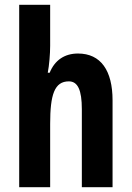

<svg xmlns="http://www.w3.org/2000/svg" viewBox="-20 -780 548 800"><path d="M189 -589V-760H60V0H189V-264C189 -386 207 -441 267 -441C304 -441 321 -405 321 -325V0H449V-362C449 -486 400 -557 305 -557C249 -557 208 -529 187 -477H179C185 -507 189 -556 189 -589Z"/></svg>

Font: Noto Sans Malayalam ExtraCondensed
Style: Bold
Weight: 700
Width: 2
Designer: Jelle Bosma - Monotype Design Team
Foundry: Monotype Imaging Inc.
Version: Version 2.104